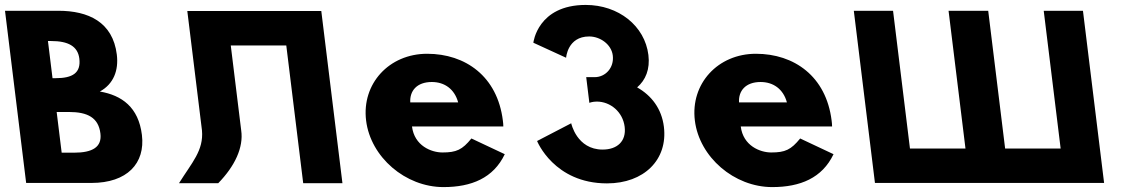

<svg xmlns="http://www.w3.org/2000/svg" viewBox="-37 -747 4592 782"><path d="M-16.6 -703.1 69.5 -1.9H335.5C480.9 -1.9 555.2 -81.8 541 -197.4C527.2 -310.4 459.2 -358.9 369.7 -374.2C425.5 -404.8 446.7 -460 438.8 -524.6C422.4 -658.1 321.7 -703.1 201 -703.1ZM176.9 -428.6 158.3 -579.9H171.1C240.8 -579.9 279.9 -558.6 286.1 -508.5C293.3 -449.8 258.5 -428.6 189.7 -428.6ZM214.2 -125.1 193.8 -290.9H244C319.6 -290.9 364.1 -267.9 372 -203.3C378.8 -148.1 340 -125.1 264.3 -125.1Z M945.4 -215.9 902.9 -561.9H1129L1197.9 -0.9H1357.7L1271.6 -702.1H1111.8H885.7H725.9L785.6 -215.9C793 -134.3 744.7 -85 692.1 -0.9H851.9C919.9 -70.6 955.5 -147.1 945.4 -215.9Z M2013 -232C2013.3 -238 2011.9 -249 2011.1 -256C1989 -436 1858.7 -528 1702.7 -528C1547.7 -528 1435.6 -406 1454.1 -256C1472.4 -107 1614.3 15 1769.3 15C1883.3 15 1972.8 -22 2018.9 -119L1883 -183C1845.7 -137 1822 -126 1765 -126C1720 -126 1650.7 -153 1641 -232ZM1634 -330C1631.2 -377 1660.8 -413 1721.8 -413C1773.8 -413 1814.4 -384 1829 -330Z M2268.7 -511.8C2268.7 -511.8 2274.2 -598.5 2362.6 -598.5C2407.6 -598.5 2453.2 -566.2 2458.8 -521.2C2465 -470.2 2428 -432.8 2385.5 -432.8H2350.6L2363.4 -328.2C2363.4 -328.2 2376.4 -333.3 2393.4 -333.3C2449.5 -333.3 2499.8 -290.8 2507.2 -230.5C2514.5 -171 2476.1 -137.8 2417.4 -137.8C2312 -137.8 2289.5 -244.9 2289.5 -244.9L2150.5 -172.7C2150.5 -172.7 2219.3 -0.1 2435.2 -0.1C2585.6 -0.1 2683.5 -96.2 2667 -230.5C2657.9 -304.4 2616.5 -358 2558 -391.1C2592.6 -420.9 2611 -465.1 2603.9 -522.9C2589.3 -641.9 2482 -726.9 2348.5 -726.9C2152.2 -726.9 2135.3 -573 2135.3 -573Z M3352 -232C3352.3 -238 3350.9 -249 3350.1 -256C3328 -436 3197.7 -528 3041.7 -528C2886.7 -528 2774.6 -406 2793.1 -256C2811.4 -107 2953.3 15 3108.3 15C3222.3 15 3311.8 -22 3357.9 -119L3222 -183C3184.7 -137 3161 -126 3104 -126C3059 -126 2989.7 -153 2980 -232ZM2973 -330C2970.2 -377 2999.8 -413 3060.8 -413C3112.8 -413 3153.4 -384 3168 -330Z M3895.3 -142.1H3669.2L3600.3 -703.1H3440.5L3526.6 -1.9H3686.4H3912.5H3914.2H4072.3H4074H4300.1H4459.9L4373.8 -703.1H4214L4282.9 -142.1H4056.8L3987.9 -703.1H3986.2H3828.1H3826.4Z"/></svg>

Font: Hussar
Style: BdOpOblOne
Weight: 700
Foundry: Cannot Into Space Fonts
Version: Version 2.00